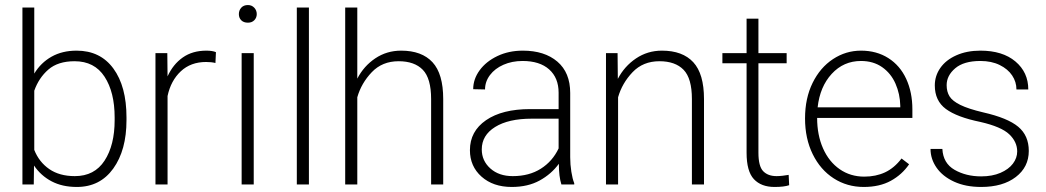

<svg xmlns="http://www.w3.org/2000/svg" viewBox="-20 -732 4152 762"><path d="M285 10Q227 10 184.5 -12.5Q142 -35 115 -75L114 0H69V-702H116V-440Q142 -483 184.5 -507Q227 -531 284 -531Q378 -531 430 -460Q482 -389 482 -266V-255Q482 -136 429.5 -63Q377 10 285 10ZM276 -489Q210 -489 172 -456Q134 -423 116 -372V-137Q135 -89 175.5 -61Q216 -33 277 -33Q355 -33 395 -94.5Q435 -156 435 -255V-266Q435 -366 395 -427.5Q355 -489 276 -489Z M597 -521H644L645 -429Q667 -477 705.5 -504Q744 -531 799 -531Q823 -531 837 -525L835 -482Q819 -486 798 -486Q737 -486 697.5 -449Q658 -412 645 -351V0H597Z M964 -712Q979 -712 989 -701.5Q999 -691 999 -676Q999 -662 989.5 -652Q980 -642 964 -642Q947 -642 937.5 -651.5Q928 -661 928 -676Q928 -691 937.5 -701.5Q947 -712 964 -712ZM939 -521H987V0H939Z M1158 -702H1206V0H1158Z M1350 -702H1398V-420Q1424 -470 1469.5 -500.5Q1515 -531 1572 -531Q1654 -531 1696.5 -485Q1739 -439 1739 -339V0H1691V-339Q1691 -421 1658 -455Q1625 -489 1562 -489Q1497 -489 1455.5 -445.5Q1414 -402 1398 -346V0H1350Z M2054 -490Q2012 -490 1978 -475Q1944 -460 1924.5 -434Q1905 -408 1905 -377L1858 -378Q1858 -418 1883.5 -453Q1909 -488 1954 -509.5Q1999 -531 2055 -531Q2141 -531 2192 -487.5Q2243 -444 2243 -363V-108Q2243 -79 2247.5 -50.5Q2252 -22 2259 -5V0H2208Q2198 -31 2198 -82Q2168 -41 2121.5 -15.5Q2075 10 2011 10Q1937 10 1891 -31Q1845 -72 1845 -136Q1845 -211 1909 -255Q1973 -299 2084 -299H2197V-364Q2197 -423 2159.5 -456.5Q2122 -490 2054 -490ZM2197 -143V-261H2090Q1998 -261 1945 -228Q1892 -195 1892 -139Q1892 -94 1926 -63.5Q1960 -33 2015 -33Q2080 -33 2126.5 -62.5Q2173 -92 2197 -143Z M2385 -521H2431L2432 -419Q2458 -469 2504 -500Q2550 -531 2607 -531Q2689 -531 2731.5 -485Q2774 -439 2774 -339V0H2726V-339Q2726 -421 2693 -455Q2660 -489 2597 -489Q2532 -489 2490.5 -445.5Q2449 -402 2433 -346V0H2385Z M3062 -33Q3073 -33 3086 -34.5Q3099 -36 3110 -38L3112 3Q3092 10 3054 10Q3001 10 2972 -21Q2943 -52 2943 -126V-481H2847V-521H2943V-658H2990V-521H3102V-481H2990V-126Q2990 -72 3009 -52.5Q3028 -33 3062 -33Z M3175 -262Q3175 -342 3205 -403Q3235 -464 3286 -497.5Q3337 -531 3397 -531Q3459 -531 3505.5 -501.5Q3552 -472 3576.5 -419Q3601 -366 3601 -298V-264H3223Q3223 -196 3246.5 -143Q3270 -90 3312.5 -60.5Q3355 -31 3410 -31Q3456 -31 3492.5 -48Q3529 -65 3558 -103L3588 -80Q3560 -39 3515.5 -14.5Q3471 10 3408 10Q3342 10 3289 -24Q3236 -58 3205.5 -120Q3175 -182 3175 -262ZM3225 -306H3553V-312Q3552 -359 3534 -400Q3516 -441 3481 -465.5Q3446 -490 3397 -490Q3328 -490 3281 -439Q3234 -388 3225 -306Z M3871 -248Q3778 -267 3734 -299.5Q3690 -332 3690 -393Q3690 -431 3712 -462.5Q3734 -494 3775.5 -512.5Q3817 -531 3871 -531Q3959 -531 4010 -488Q4061 -445 4061 -377H4014Q4014 -407 3997 -432.5Q3980 -458 3947.5 -474Q3915 -490 3871 -490Q3805 -490 3771 -461Q3737 -432 3737 -394Q3737 -368 3748.5 -349.5Q3760 -331 3791.5 -315.5Q3823 -300 3882 -286Q3979 -264 4021 -229Q4063 -194 4063 -133Q4063 -69 4011.5 -29.5Q3960 10 3874 10Q3812 10 3766.5 -11Q3721 -32 3697 -66.5Q3673 -101 3673 -141H3720Q3723 -84 3768.5 -58Q3814 -32 3874 -32Q3918 -32 3950.5 -46Q3983 -60 4000 -82.5Q4017 -105 4017 -131Q4017 -169 3985.5 -199Q3954 -229 3871 -248Z"/></svg>

Font: Freesentation 2 ExtraLight
Style: Regular
Weight: 260
Designer: glyphs from Roboto by Christian Robertson / Hangul glyphs from Noto Sans CJK(Source Han Sans) by Jang Soo-young and Kang
Foundry: PT&
Version: Version 2.001